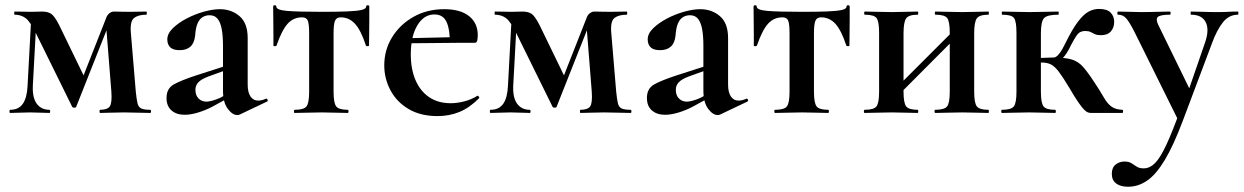

<svg xmlns="http://www.w3.org/2000/svg" viewBox="-20 -430 4735 731"><path d="M85 -104 99 -364 119 -361 105 -104Q103 -58 120 -35Q137 -12 168 -12Q171 -12 171 -6Q171 0 168 0Q152 0 134 -1Q116 -2 95 -2Q75 -2 55.5 -1Q36 0 19 0Q16 0 16 -6Q16 -12 19 -12Q51 -12 67 -35Q83 -58 85 -104ZM552 -12Q555 -12 555 -6Q555 0 552 0Q531 0 504 -1Q477 -2 451 -2Q424 -2 402.5 -1Q381 0 361 0Q359 0 359 -6Q359 -12 361 -12Q389 -12 398 -25Q407 -38 404 -81L385 -320L409 -374L270 -23Q269 -20 263 -20Q257 -20 255 -23L117 -303Q95 -348 77.5 -361Q60 -374 36 -374Q34 -374 34 -380Q34 -386 36 -386Q57 -386 72 -385.5Q87 -385 96 -385Q110 -385 122 -385.5Q134 -386 140 -386Q161 -386 174 -378Q187 -370 205 -335L305 -129L262 -51L384 -361Q388 -373 396.5 -379.5Q405 -386 414 -386Q420 -386 438 -385.5Q456 -385 473 -385Q494 -385 508 -385.5Q522 -386 537 -386Q539 -386 539 -380Q539 -374 537 -374Q507 -374 491 -362Q475 -350 478 -308L497 -81Q500 -52 503.5 -37Q507 -22 518 -17Q529 -12 552 -12Z M893 6Q889 8 883 8Q865 8 847 -16Q829 -40 829 -85V-255Q829 -294 824 -320Q819 -346 808 -359Q797 -372 778 -372Q763 -372 751 -364.5Q739 -357 732 -340.5Q725 -324 723 -295Q720 -266 705 -252.5Q690 -239 664 -239Q639 -239 628 -250Q617 -261 617 -280Q617 -302 638 -322.5Q659 -343 690.5 -359.5Q722 -376 756 -385.5Q790 -395 817 -395Q861 -395 892 -368.5Q923 -342 923 -285V-108Q923 -79 933.5 -63Q944 -47 963 -47Q977 -47 992 -54Q996 -56 998.5 -50.5Q1001 -45 996 -43ZM683 7Q652 7 633 -9.5Q614 -26 614 -57Q614 -93 641.5 -108.5Q669 -124 727 -143L839 -179L843 -164L774 -139Q747 -129 735.5 -117Q724 -105 724 -88Q724 -67 736 -55Q748 -43 766 -43Q774 -43 787.5 -46.5Q801 -50 817 -57L872 -87L873 -70L787 -23Q762 -10 734 -1.5Q706 7 683 7Z M1102 0Q1099 0 1099 -6Q1099 -12 1102 -12Q1137 -12 1147 -25Q1157 -38 1157 -81V-303Q1157 -338 1152 -351Q1147 -364 1130 -364Q1097 -364 1075 -339.5Q1053 -315 1033 -257Q1032 -254 1026.5 -254Q1021 -254 1021 -257Q1021 -271 1021 -299Q1021 -327 1020.5 -357Q1020 -387 1020 -405Q1020 -410 1026 -410Q1032 -410 1032 -405Q1032 -392 1072.5 -388.5Q1113 -385 1207 -385Q1264 -385 1301 -386.5Q1338 -388 1356 -392Q1374 -396 1374 -405Q1374 -410 1380 -410Q1386 -410 1386 -405Q1386 -387 1386 -357Q1386 -327 1385.5 -299Q1385 -271 1385 -257Q1385 -254 1379.5 -254Q1374 -254 1373 -257Q1354 -315 1331.5 -339.5Q1309 -364 1277 -364Q1261 -364 1255.5 -351Q1250 -338 1250 -303V-81Q1250 -38 1260 -25Q1270 -12 1304 -12Q1307 -12 1307 -6Q1307 0 1304 0Q1283 0 1257.5 -1Q1232 -2 1205 -2Q1177 -2 1150.5 -1Q1124 0 1102 0Z M1646 12Q1581 12 1535.5 -15Q1490 -42 1466.5 -86.5Q1443 -131 1443 -181Q1443 -240 1473 -288.5Q1503 -337 1554.5 -366Q1606 -395 1671 -395Q1733 -395 1766 -368.5Q1799 -342 1799 -296Q1799 -285 1797 -276Q1795 -267 1788 -267H1692Q1694 -314 1681 -344.5Q1668 -375 1634 -375Q1594 -375 1569 -333.5Q1544 -292 1544 -223Q1544 -167 1562 -125Q1580 -83 1614 -60Q1648 -37 1696 -37Q1720 -37 1747.5 -44Q1775 -51 1797 -65Q1799 -67 1802.5 -63Q1806 -59 1804 -56Q1767 -19 1728.5 -3.5Q1690 12 1646 12ZM1509 -265 1508 -284 1727 -289V-267Z M1914 -104 1928 -364 1948 -361 1934 -104Q1932 -58 1949 -35Q1966 -12 1997 -12Q2000 -12 2000 -6Q2000 0 1997 0Q1981 0 1963 -1Q1945 -2 1924 -2Q1904 -2 1884.5 -1Q1865 0 1848 0Q1845 0 1845 -6Q1845 -12 1848 -12Q1880 -12 1896 -35Q1912 -58 1914 -104ZM2381 -12Q2384 -12 2384 -6Q2384 0 2381 0Q2360 0 2333 -1Q2306 -2 2280 -2Q2253 -2 2231.5 -1Q2210 0 2190 0Q2188 0 2188 -6Q2188 -12 2190 -12Q2218 -12 2227 -25Q2236 -38 2233 -81L2214 -320L2238 -374L2099 -23Q2098 -20 2092 -20Q2086 -20 2084 -23L1946 -303Q1924 -348 1906.5 -361Q1889 -374 1865 -374Q1863 -374 1863 -380Q1863 -386 1865 -386Q1886 -386 1901 -385.5Q1916 -385 1925 -385Q1939 -385 1951 -385.5Q1963 -386 1969 -386Q1990 -386 2003 -378Q2016 -370 2034 -335L2134 -129L2091 -51L2213 -361Q2217 -373 2225.5 -379.5Q2234 -386 2243 -386Q2249 -386 2267 -385.5Q2285 -385 2302 -385Q2323 -385 2337 -385.5Q2351 -386 2366 -386Q2368 -386 2368 -380Q2368 -374 2366 -374Q2336 -374 2320 -362Q2304 -350 2307 -308L2326 -81Q2329 -52 2332.5 -37Q2336 -22 2347 -17Q2358 -12 2381 -12Z M2722 6Q2718 8 2712 8Q2694 8 2676 -16Q2658 -40 2658 -85V-255Q2658 -294 2653 -320Q2648 -346 2637 -359Q2626 -372 2607 -372Q2592 -372 2580 -364.5Q2568 -357 2561 -340.5Q2554 -324 2552 -295Q2549 -266 2534 -252.5Q2519 -239 2493 -239Q2468 -239 2457 -250Q2446 -261 2446 -280Q2446 -302 2467 -322.5Q2488 -343 2519.5 -359.5Q2551 -376 2585 -385.5Q2619 -395 2646 -395Q2690 -395 2721 -368.5Q2752 -342 2752 -285V-108Q2752 -79 2762.5 -63Q2773 -47 2792 -47Q2806 -47 2821 -54Q2825 -56 2827.5 -50.5Q2830 -45 2825 -43ZM2512 7Q2481 7 2462 -9.5Q2443 -26 2443 -57Q2443 -93 2470.5 -108.5Q2498 -124 2556 -143L2668 -179L2672 -164L2603 -139Q2576 -129 2564.5 -117Q2553 -105 2553 -88Q2553 -67 2565 -55Q2577 -43 2595 -43Q2603 -43 2616.5 -46.5Q2630 -50 2646 -57L2701 -87L2702 -70L2616 -23Q2591 -10 2563 -1.5Q2535 7 2512 7Z M2931 0Q2928 0 2928 -6Q2928 -12 2931 -12Q2966 -12 2976 -25Q2986 -38 2986 -81V-303Q2986 -338 2981 -351Q2976 -364 2959 -364Q2926 -364 2904 -339.5Q2882 -315 2862 -257Q2861 -254 2855.5 -254Q2850 -254 2850 -257Q2850 -271 2850 -299Q2850 -327 2849.5 -357Q2849 -387 2849 -405Q2849 -410 2855 -410Q2861 -410 2861 -405Q2861 -392 2901.5 -388.5Q2942 -385 3036 -385Q3093 -385 3130 -386.5Q3167 -388 3185 -392Q3203 -396 3203 -405Q3203 -410 3209 -410Q3215 -410 3215 -405Q3215 -387 3215 -357Q3215 -327 3214.5 -299Q3214 -271 3214 -257Q3214 -254 3208.5 -254Q3203 -254 3202 -257Q3183 -315 3160.5 -339.5Q3138 -364 3106 -364Q3090 -364 3084.5 -351Q3079 -338 3079 -303V-81Q3079 -38 3089 -25Q3099 -12 3133 -12Q3136 -12 3136 -6Q3136 0 3133 0Q3112 0 3086.5 -1Q3061 -2 3034 -2Q3006 -2 2979.5 -1Q2953 0 2931 0Z M3369 -36 3351 -54 3622 -325 3640 -308ZM3327 -81V-305Q3327 -349 3317 -361.5Q3307 -374 3273 -374Q3270 -374 3270 -380Q3270 -386 3273 -386Q3294 -386 3320.4 -385Q3346.9 -384 3375 -384Q3402 -384 3428 -385Q3454.1 -386 3474 -386Q3476 -386 3476 -380Q3476 -374 3474 -374Q3440 -374 3430 -360Q3420 -346 3420 -303V-81Q3420 -38 3430 -25Q3440 -12 3474 -12Q3476 -12 3476 -6Q3476 0 3474 0Q3453 0 3427.5 -1Q3402 -2 3375 -2Q3346.7 -2 3320.1 -1Q3293.5 0 3272 0Q3269 0 3269 -6Q3269 -12 3272 -12Q3307 -12 3317 -25Q3327 -38 3327 -81ZM3596 -81V-305Q3596 -349 3586 -361.5Q3576 -374 3542 -374Q3539 -374 3539 -380Q3539 -386 3542 -386Q3563 -386 3589.4 -385Q3615.9 -384 3644 -384Q3671 -384 3697 -385Q3723.1 -386 3743 -386Q3745 -386 3745 -380Q3745 -374 3743 -374Q3709 -374 3699 -360Q3689 -346 3689 -303V-81Q3689 -38 3699 -25Q3709 -12 3743 -12Q3745 -12 3745 -6Q3745 0 3743 0Q3722 0 3696.5 -1Q3671 -2 3644 -2Q3615.8 -2 3588.7 -1Q3561.7 0 3541.4 0Q3538 0 3538 -6Q3538 -12 3540.5 -12Q3575.8 -12 3585.9 -25Q3596 -38 3596 -81Z M3795 0Q3792 0 3792 -6Q3792 -12 3795 -12Q3830 -12 3840 -25Q3850 -38 3850 -81V-305Q3850 -349 3840.5 -361.5Q3831 -374 3796 -374Q3794 -374 3794 -380Q3794 -386 3796 -386Q3817 -386 3843.5 -385Q3870 -384 3898 -384Q3929 -384 3958 -385Q3987 -386 4009 -386Q4011 -386 4011 -380Q4011 -374 4009 -374Q3968 -374 3955.5 -361.5Q3943 -349 3943 -303V-81Q3943 -38 3953 -25Q3963 -12 3997 -12Q4000 -12 4000 -6Q4000 0 3997 0Q3976 0 3950.5 -1Q3925 -2 3898 -2Q3870 -2 3843.5 -1Q3817 0 3795 0ZM4134 0Q4128 0 4122 -2Q4116 -4 4107.5 -12.5Q4099 -21 4085.5 -40.5Q4072 -60 4051 -96Q4027 -136 4011.5 -156.5Q3996 -177 3981.5 -184.5Q3967 -192 3945 -192Q3928 -192 3907 -189L3906 -207Q3917 -208 3935 -209Q3953 -210 3970 -210.5Q3987 -211 3991 -211Q4036 -211 4060.5 -203.5Q4085 -196 4103 -176Q4121 -156 4147 -116Q4169 -83 4182 -60Q4195 -37 4210.5 -25Q4226 -13 4253 -12Q4256 -12 4256 -6Q4256 0 4253 0ZM3991 -191V-211Q4000 -211 4009 -221Q4018 -231 4025 -244Q4032 -257 4036 -265Q4063 -320 4084.5 -348Q4106 -376 4125 -386Q4144 -396 4164 -396Q4195 -396 4208.5 -382Q4222 -368 4222 -347Q4222 -325 4209.5 -310.5Q4197 -296 4171 -296Q4157 -296 4148.5 -300Q4140 -304 4132.5 -308Q4125 -312 4111 -312Q4101 -312 4093 -308Q4085 -304 4077 -292Q4069 -280 4057 -257Q4041 -223 4024.5 -207Q4008 -191 3991 -191Z M4693 -386Q4695 -386 4695 -380Q4695 -374 4693 -374Q4659 -374 4636 -345Q4613 -316 4595 -267L4484 28Q4448 124 4414.5 179.5Q4381 235 4347 258Q4313 281 4275 281Q4246 281 4229.5 268.5Q4213 256 4213 232Q4213 208 4227.5 196.5Q4242 185 4261 185Q4278 185 4288 191.5Q4298 198 4308 204.5Q4318 211 4334 211Q4358 211 4378 190.5Q4398 170 4421 120.5Q4444 71 4475 -15L4472 40L4302 -303Q4280 -347 4267.5 -360.5Q4255 -374 4237 -374Q4234 -374 4234 -380Q4234 -386 4237 -386Q4257 -386 4279.5 -385Q4302 -384 4322 -384Q4358 -384 4385 -385Q4412 -386 4434 -386Q4437 -386 4437 -380Q4437 -374 4434 -374Q4399 -374 4389 -366Q4379 -358 4390 -335L4517 -75L4481 -16L4568 -268Q4585 -317 4570.5 -345.5Q4556 -374 4515 -374Q4513 -374 4513 -380Q4513 -386 4515 -386Q4539 -386 4560.5 -385Q4582 -384 4616 -384Q4640 -384 4655.5 -385Q4671 -386 4693 -386Z"/></svg>

Font: Cormorant Light
Style: Regular
Weight: 300
Designer: Christian Thalmann (Catharsis Fonts)
Foundry: Catharsis Fonts
Version: Version 4.000